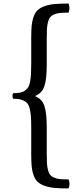

<svg xmlns="http://www.w3.org/2000/svg" viewBox="-20 -890 446 1081"><path d="M243.2 -171.9V-24.9Q243.2 9.3 244.4 29.8Q245.6 50.3 250.5 68.4Q255.4 86.4 262.9 95.2Q270.5 104 285.2 110.4Q299.8 116.7 318.4 118.4Q336.9 120.1 366.2 120.1Q376.5 145.5 366.2 170.9Q318.8 170.9 287.1 168Q255.4 165 230.7 156Q206.1 147 192.4 134.3Q178.7 121.6 169.9 98.4Q161.1 75.2 158.4 47.9Q155.8 20.5 155.8 -22V-168.9Q155.8 -209.5 154.1 -233.9Q152.3 -258.3 147 -279.5Q141.6 -300.8 130.9 -311.3Q120.1 -321.8 103.3 -327.6Q86.4 -333.5 60.1 -334H53.2Q47.4 -351.6 53.2 -365.2Q76.7 -365.2 93 -368.4Q109.4 -371.6 121.1 -380.1Q132.8 -388.7 139.4 -399.7Q146 -410.6 149.7 -431.2Q153.3 -451.7 154.5 -473.4Q155.8 -495.1 155.8 -529.8V-676.8Q155.8 -719.2 158.4 -746.6Q161.1 -773.9 169.9 -797.4Q178.7 -820.8 192.4 -833.5Q206.1 -846.2 230.7 -855.2Q255.4 -864.3 287.1 -867.2Q318.8 -870.1 366.2 -870.1Q376 -846.2 366.2 -818.8Q336.9 -818.8 318.4 -817.1Q299.8 -815.4 285.2 -809.1Q270.5 -802.7 262.9 -793.9Q255.4 -785.2 250.5 -767.1Q245.6 -749 244.4 -728.5Q243.2 -708 243.2 -673.8V-526.9Q243.2 -443.8 229.7 -404.3Q216.3 -364.7 176.8 -349.1Q216.3 -333.5 229.7 -294.2Q243.2 -254.9 243.2 -171.9Z"/></svg>

Font: Adamina
Style: Regular
Weight: 400
Designer: Cyreal (www.cyreal.org)
Foundry: Cyreal (www.cyreal.org)
Version: Version 1.010